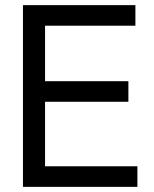

<svg xmlns="http://www.w3.org/2000/svg" viewBox="-20 -727 601 747"><path d="M69.3 -707H155.3V0H69.3ZM153.3 -80.1H514.6V0H153.3ZM153.3 -411.1H479.5V-331.1H153.3ZM153.3 -707H506.8V-627H153.3Z"/></svg>

Font: Wanted Sans Std Variable
Style: Regular
Weight: 400
Designer: Original Design by Kil Hyung-jin and Kang Hanbin, Wanted Lab, Inc;
Foundry: Wanted Lab, Inc.
Version: Version 1.003;Glyphs 3.2 (3227)